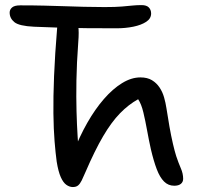

<svg xmlns="http://www.w3.org/2000/svg" viewBox="-20 -728 797 760"><path d="M669.8 7.2Q646 7.2 629.3 -9.5Q612.6 -26.2 600.4 -58.4Q588.2 -90.6 577.2 -137.4Q569.2 -173.4 562.3 -211.6Q555.4 -249.8 547.5 -283Q539.6 -316.2 526.8 -335.2Q489 -314.4 455 -279.5Q421 -244.6 388.1 -188.5Q355.2 -132.4 318.6 -47.4Q310.2 -27.4 303.5 -13.9Q296.8 -0.4 289.1 6Q281.4 12.4 268.4 12.4Q255.2 12.4 242.7 3.6Q230.2 -5.2 220.5 -27Q210.8 -48.8 204.4 -88.2Q199.8 -122 196 -168.7Q192.2 -215.4 191.4 -279.2Q190.6 -343 194 -427.3Q197.4 -511.6 206.4 -620Q208.4 -642.4 217.9 -656Q227.4 -669.6 244 -669.6Q264.4 -669.6 275.3 -659.4Q286.2 -649.2 289.7 -625.6Q293.2 -602 289.8 -561.2Q283.6 -477.2 282.5 -409.5Q281.4 -341.8 282.9 -287.5Q284.4 -233.2 287.2 -189.2Q290 -145.2 292.4 -108.8L270.4 -124.2Q294.6 -187.6 325.5 -241.8Q356.4 -296 391.4 -336.2Q426.4 -376.4 463.2 -399Q500 -421.6 535.8 -421.6Q563.2 -421.6 581.4 -410.6Q599.6 -399.6 611.5 -381.8Q623.4 -364 629.5 -342.5Q635.6 -321 638.8 -299.8Q644.2 -263.8 650.8 -226.7Q657.4 -189.6 664.5 -159Q671.6 -128.4 677.6 -109.8Q686.8 -82.4 695.9 -61.6Q705 -40.8 705 -20.2Q705 -7.8 696 -0.3Q687 7.2 669.8 7.2ZM441.4 -616Q375.6 -616 323.2 -616.5Q270.8 -617 222 -618.3Q173.2 -619.6 114.8 -622.2Q55.8 -625 37 -640.3Q18.2 -655.6 18.2 -678.2Q18.2 -690.2 27.9 -698.5Q37.6 -706.8 60 -706.8Q113.2 -706.8 155.7 -705.7Q198.2 -704.6 235.9 -703.4Q273.6 -702.2 311.9 -701.1Q350.2 -700 393.8 -700Q437.8 -700 462.8 -702.2Q487.8 -704.4 504.9 -706.1Q522 -707.8 540.2 -707.8Q560.2 -707.8 569.2 -698.4Q578.2 -689 578.2 -674.6Q578.2 -654.4 558.6 -641.6Q539 -628.8 507.9 -622.4Q476.8 -616 441.4 -616Z"/></svg>

Font: Shantell Sans Light
Style: Regular
Weight: 300
Designer: Stephen Nixon, Anya Danilova, Shantell Martin
Foundry: Arrow Type
Version: Version 1.011;[c5ecc13dd]